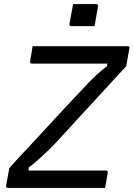

<svg xmlns="http://www.w3.org/2000/svg" viewBox="-20 -928 660 948"><path d="M341 -908Q354 -908 368.5 -908Q383 -908 398 -908Q413 -908 427 -908Q441 -908 455 -908Q460 -908 462.5 -905Q465 -902 464 -897L447 -799Q433 -799 418.5 -799Q404 -799 389.5 -799Q375 -799 360.5 -799Q346 -799 332 -799Q327 -799 324.5 -802Q322 -805 323 -810ZM499 0H19Q15 0 12.5 -3Q10 -6 10 -11L26 -98Q63 -140 102 -181Q141 -222 181.5 -266.5Q222 -311 268 -360.5Q314 -410 367 -466Q397 -499 419 -521.5Q441 -544 461.5 -562.5Q482 -581 508 -601L510 -614Q479 -614 455.5 -614Q432 -614 412 -614Q392 -614 371.5 -614Q351 -614 325 -614H138Q132 -614 129.5 -617.5Q127 -621 129 -628Q132 -645 135.5 -665.5Q139 -686 141 -700H610Q613 -700 615 -699.5Q617 -699 618 -697.5Q619 -696 619.5 -694Q620 -692 619 -689L603 -601Q576 -572 539.5 -532Q503 -492 459 -444.5Q415 -397 366 -343.5Q317 -290 264 -232Q240 -206 216.5 -183.5Q193 -161 170 -140.5Q147 -120 122 -101L121 -86Q158 -86 193.5 -86Q229 -86 278 -86H503Q508 -86 511 -83Q514 -80 512 -75Q509 -55 505.5 -37Q502 -19 499 0Z"/></svg>

Font: Rec Mono Linear
Style: Italic
Weight: 400
Italic angle: -10°
Monospace: yes
Version: Version 1.085; ttfautohint (v1.8.4.7-5d5b)